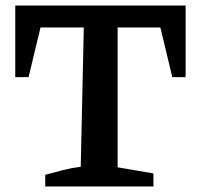

<svg xmlns="http://www.w3.org/2000/svg" viewBox="-20 -672 723 692"><path d="M649 -652V-394H601L558 -573H404V-69L533 -47V0H143V-42Q175 -51 207 -59Q239 -67 271 -71L282 -573H126L83 -394H35V-652Z"/></svg>

Font: Piazzolla SemiBold
Style: Regular
Weight: 600
Designer: Juan Pablo del Peral
Foundry: Huerta Tipografica
Version: Version 1.330